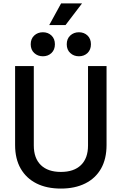

<svg xmlns="http://www.w3.org/2000/svg" viewBox="-20 -1085 709 1119"><path d="M335 14Q252 14 192.5 -16Q133 -46 100.5 -102.5Q68 -159 68 -240V-700H177V-237Q177 -163 218 -123Q259 -83 335 -83Q411 -83 452 -123Q493 -163 493 -237V-700H601V-240Q601 -159 569 -102.5Q537 -46 477 -16Q417 14 335 14ZM440 -757Q410 -757 389.5 -776Q369 -795 369 -827Q369 -859 389.5 -878Q410 -897 440 -897Q470 -897 490 -878Q510 -859 510 -827Q510 -795 490 -776Q470 -757 440 -757ZM230 -757Q200 -757 179.5 -776Q159 -795 159 -827Q159 -859 179.5 -878Q200 -897 230 -897Q260 -897 280 -878Q300 -859 300 -827Q300 -795 280 -776Q260 -757 230 -757ZM267 -939 336 -1065H458L362 -939Z"/></svg>

Font: Space Grotesk Medium
Style: Regular
Weight: 500
Designer: Florian Karsten
Foundry: Florian Karsten
Version: Version 2.000